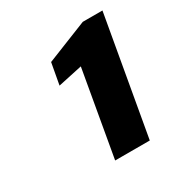

<svg xmlns="http://www.w3.org/2000/svg" viewBox="-97 -776 468 496"><g transform="rotate(-30 137.0 -528.0)"><path d="M108.7 -352 153.4 -606.9 81 -591.3 92.6 -655 215.3 -704H274L212 -352Z"/></g></svg>

Font: DM Sans 9pt
Style: Italic
Weight: 400
Italic angle: -10°
Designer: Colophon Foundry, Jonny Pinhorn
Foundry: Colophon Foundry
Version: Version 4.004